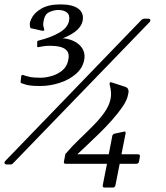

<svg xmlns="http://www.w3.org/2000/svg" viewBox="-25 -731 749 865"><path d="M7 10Q-5 10 -5 2Q-5 -2 -1 -6L610.1 -639Q618 -647 626 -647H640.5Q652.5 -647 652.5 -640Q652.5 -635 648.5 -631L36.4 2Q33.5 5 30.5 7.5Q27.5 10 22.5 10ZM601.2 -3Q599.2 7 588.2 7H514.2L495.2 103Q493.2 114 483.2 114H446Q436 114 438 103L457 7H271Q261 7 263 -3L268 -29Q268 -32 269 -35.5Q270 -39 273 -41Q301 -74 333.5 -104.8Q366 -135.5 395.5 -165.5Q425 -195.5 446 -225.2Q467 -255 473 -285Q479 -311 470 -346Q468 -351 469 -355Q470 -362.8 477 -360L539 -340Q551.8 -335.2 553 -326Q555 -322 554 -316Q553 -310 552 -305Q548 -281 528.4 -252Q508.8 -223 481.2 -191.8Q453.7 -160.5 423.7 -131.3Q393.8 -102 367.1 -77Q340.5 -52 323.5 -36H465L481 -119Q483 -127.2 492 -129L534.5 -138.2Q542.5 -140.2 540.5 -128.2L522.2 -36H596.2Q607.2 -36 605.2 -25ZM155.8 -343.5Q125.5 -343.5 108.2 -346.1Q91 -348.8 79.8 -353.5Q74.8 -354.5 70.9 -356.6Q67 -358.8 67.8 -362.8L70.8 -388Q70.8 -391.2 73.1 -392.6Q75.5 -394 78.8 -393Q91.5 -388.5 109 -384.6Q126.5 -380.8 157.5 -380.8Q180.5 -380.8 207.2 -388.4Q234 -396 255.6 -413.5Q277.2 -431 282.8 -461.8Q288 -488 277.4 -501.4Q266.8 -514.8 246.1 -519.8Q225.5 -524.8 201.2 -524.8Q180.5 -524.8 166.4 -522Q152.2 -519.2 147.5 -518.5Q142.5 -517.8 142.5 -521.8L142.8 -542.5Q142.2 -545.2 144 -546.4Q145.8 -547.5 148 -548Q205.8 -562.5 242.9 -584.4Q280 -606.2 286 -637Q291 -662.8 276.8 -674.4Q262.5 -686 238.2 -686Q219.5 -686 199.2 -677.6Q179 -669.2 173.5 -645.5Q167.2 -621 171.2 -609.9Q175.2 -598.8 174.2 -595.2Q174 -591.5 165 -592.5L119 -602.8Q114.8 -603 113.4 -604.1Q112 -605.2 110.8 -608.8Q109.5 -613.8 109.2 -622.6Q109 -631.5 116 -645.8Q127.5 -672 160.2 -691.6Q193 -711.2 247 -711.2Q302.5 -711.2 328.2 -691.6Q354 -672 347.2 -636.8Q342.8 -615.8 324.9 -598.2Q307 -580.8 277.9 -567.2Q248.8 -553.8 213 -546.2L221.8 -558.2Q253 -561.5 279.2 -555.5Q305.5 -549.5 324.1 -535.9Q342.8 -522.2 350.8 -503.1Q358.8 -484 354.2 -460.5Q347 -423.5 316.5 -397.4Q286 -371.2 242.9 -357.4Q199.8 -343.5 155.8 -343.5Z"/></svg>

Font: Young Serif Light
Style: Italic
Weight: 300
Italic angle: -10.979°
Designer: Bastien Sozeau
Foundry: NBR — Bastien Sozeau
Version: Version 5.001